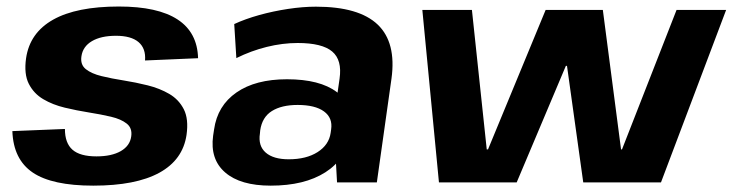

<svg xmlns="http://www.w3.org/2000/svg" viewBox="-20 -571 2293 601"><path d="M272 10.1Q143.1 10.1 82.5 -30.9Q21.8 -72 18.7 -160.6L183.2 -167.3Q183.2 -123.1 206.9 -102.3Q230.6 -81.5 282 -81.5Q329.4 -81.5 358.1 -98Q386.7 -114.6 390.7 -143.7Q394.6 -169.9 376.8 -184Q359 -198.2 327.5 -205.6Q295.9 -213 258.1 -219Q220.3 -225 182.8 -234Q145.2 -243 115.5 -260.5Q85.7 -278.1 70.2 -308.6Q54.6 -339.2 61.6 -388.7Q73.2 -468.4 146.4 -509.5Q219.6 -550.6 352 -550.6Q473.9 -550.6 535.9 -510Q597.9 -469.5 600 -388.8L434 -381.7Q437 -419.3 413.7 -439.2Q390.5 -459 343 -459Q296.2 -459 267.7 -442.2Q239.3 -425.4 234.9 -394.9Q230.9 -368.6 248.7 -354.5Q266.5 -340.4 298.1 -332.7Q329.6 -325 367.4 -319.1Q405.2 -313.1 442.5 -303.8Q479.8 -294.5 509.9 -277Q539.9 -259.4 555.4 -228.9Q570.9 -198.4 563.9 -148.8Q552.4 -70.6 478.6 -30.2Q404.9 10.1 272 10.1Z M1024.2 -194.1 1042.9 -324.7Q1051.4 -383 1019.9 -409.7Q988.4 -436.4 911.9 -436.4Q864.4 -436.4 815.1 -424.2Q765.9 -412 719.8 -389.1L713.2 -495.7Q747.4 -511.6 791.4 -523.9Q835.4 -536.1 881.8 -543.1Q928.3 -550.1 968.9 -550.1Q1103.5 -550.1 1162.3 -494Q1221 -437.9 1205.4 -324.7L1159.6 0H1035ZM827.3 10.1Q732.5 10.1 684.8 -31.2Q637.1 -72.5 647.1 -146.1L650.1 -165.7Q660.6 -240.3 720.3 -281.6Q779.9 -322.9 878.3 -322.9Q981.1 -322.9 1034.2 -282.9Q1087.3 -242.8 1076.8 -169.2L1073.9 -148.1Q1063.9 -73.5 998.5 -31.7Q933.1 10.1 827.3 10.1ZM883.8 -72.4Q938.7 -72.4 974.1 -94.9Q1009.5 -117.4 1015 -155L1016.5 -165.8Q1021.9 -201.9 994.2 -222.2Q966.4 -242.5 911.5 -242.5Q861.5 -242.5 831 -223.4Q800.5 -204.3 794.5 -162.9L793.6 -153Q787.6 -114.5 811.7 -93.4Q835.7 -72.4 883.8 -72.4Z M1302 -540H1457.2L1503.6 -103.4H1507.6L1688 -540H1867L1924 -103.4H1927L2097.8 -540H2253L2049 0H1805.7L1754.8 -364.9H1751.3L1597.3 0H1354Z"/></svg>

Font: Pathway Extreme 8pt Thin
Style: Italic
Weight: 100
Italic angle: -8°
Designer: Eduardo Rodriguez Tunni
Foundry: Eduardo Rodriguez Tunni
Version: Version 1.000